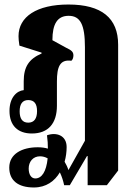

<svg xmlns="http://www.w3.org/2000/svg" viewBox="-20 -580 598 850"><path d="M130 250C184 250 222 222 245 183C254 202 260 221 264 240H289L365 111H368V240H453L503 175V-382C503 -500 430 -560 283 -560C143 -560 62 -506 62 -420C62 -409 63 -397 66 -378L164 -347V-343C108 -319 85 -284 85 -220V-181C54 -178 22 -148 22 -89C22 -24 59 11 121 11C193 11 232 -33 232 -112V-219C232 -284 245 -318 296 -311C302 -316 305 -325 305 -335C305 -351 295 -358 274 -368L212 -402C212 -474 234 -510 284 -510C336 -510 356 -470 356 -371V43L283 173C279 160 273 148 266 136C272 115 275 92 275 71C275 19 229 4 188 19C191 40 192 60 192 78C179 74 164 72 147 72C78 72 21 101 21 162C21 219 60 250 130 250ZM105 -37C79 -37 67 -55 67 -87C67 -119 79 -137 105 -137C132 -137 144 -120 144 -88C144 -55 131 -37 105 -37ZM107 166C107 136 126 112 157 112C169 112 180 115 191 121C185 180 165 210 136 210C120 210 107 195 107 166Z"/></svg>

Font: Noto Serif Thai ExtraCondensed ExtraBold
Style: Regular
Weight: 800
Width: 2
Designer: Monotype Design Team
Foundry: Monotype Imaging Inc.
Version: Version 2.002